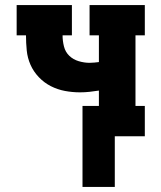

<svg xmlns="http://www.w3.org/2000/svg" viewBox="-20 -540 640 761"><path d="M307 201V-120H372V-181Q353 -178 334.5 -176Q316 -174 297 -174Q267 -174 237.5 -179.5Q208 -185 181.5 -198.5Q155 -212 134 -234Q113 -256 101 -283Q89 -310 86 -340Q83 -370 83 -400H46V-520H265V-400H228Q228 -378 233.5 -356Q239 -334 254.5 -319Q270 -304 292 -297.5Q314 -291 335 -291Q345 -291 354 -292Q363 -293 372 -294V-400H335V-520H554V-400H517V-120H554V0H435V201Z"/></svg>

Font: Iosevka Etoile Heavy
Style: Regular
Weight: 900
Designer: Belleve Invis
Foundry: Belleve Invis
Version: Version 22.1.2; ttfautohint (v1.8.4)